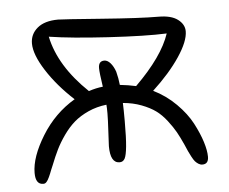

<svg xmlns="http://www.w3.org/2000/svg" viewBox="-44 -585 778 652"><g transform="rotate(-5 344.5 -258.5)"><path d="M342.8 -33.2Q311 -33.2 311 -90.8Q311 -99.1 313.5 -140.4Q315.9 -181.6 315.9 -202.1Q315.9 -222.2 314.9 -231.9Q281.2 -228 252.7 -215.1Q224.1 -202.1 204.1 -184.8Q184.1 -167.5 166.5 -142.6Q148.9 -117.7 137.7 -94.7Q126.5 -71.8 115.2 -43Q112.8 -37.6 109.1 -28.6Q105.5 -19.5 103.8 -15.1Q102.1 -10.7 99.1 -4.4Q96.2 2 94.2 5.1Q92.3 8.3 89.6 11.5Q86.9 14.6 84.2 15.9Q81.5 17.1 78.1 17.1Q51.8 17.1 51.8 -22Q51.8 -76.2 95.7 -147.5Q139.6 -218.8 209 -259.8Q152.3 -312 116.7 -367.7Q81.1 -423.3 81.1 -460.9Q81.1 -492.7 105.7 -513.4Q130.4 -534.2 176.8 -534.2Q191.4 -534.2 323 -524.2Q454.6 -514.2 517.1 -514.2Q560.5 -514.2 582.8 -497.3Q605 -480.5 605 -457Q605 -422.9 570.1 -370.8Q535.2 -318.8 477.1 -265.1Q520 -244.1 554 -210.2Q587.9 -176.3 606.2 -141.4Q624.5 -106.4 633.8 -76.7Q643.1 -46.9 643.1 -25.9Q643.1 -1 622.1 -1Q615.2 -1 608.6 -5.1Q602.1 -9.3 597.4 -14.6Q592.8 -20 586.7 -31.5Q580.6 -43 577.1 -50.8Q573.7 -58.6 566.9 -74.2Q555.2 -100.1 545.2 -117.9Q535.2 -135.7 518.1 -158Q501 -180.2 481.9 -194.1Q462.9 -208 434.1 -219Q405.3 -230 371.1 -232.9Q372.1 -211.9 372.1 -170.9Q372.1 -113.8 369.1 -84.2Q366.2 -54.7 360.4 -43.9Q354.5 -33.2 342.8 -33.2ZM357.9 -340.8Q363.8 -318.4 366.2 -294.9Q394.5 -292 420.9 -286.1Q514.6 -378.4 540 -455.1Q467.8 -452.1 341.6 -459.7Q215.3 -467.3 140.1 -479Q161.6 -377 259.8 -283.2Q284.7 -291.5 308.1 -293.9Q300.8 -342.3 300.8 -357.9Q300.8 -381.8 320.8 -381.8Q331.5 -381.8 341.6 -370.4Q351.6 -358.9 357.9 -340.8Z"/></g></svg>

Font: Shantell Sans Irregular
Style: Regular
Weight: 300
Designer: Stephen Nixon, Anya Danilova, Shantell Martin
Foundry: Arrow Type
Version: Version 1.006;[9816181b4]